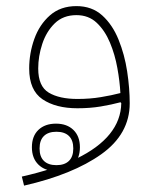

<svg xmlns="http://www.w3.org/2000/svg" viewBox="-20 -345 505 623"><path d="M163.1 82.5Q189.5 82.5 203.6 96.2Q217.8 109.9 217.8 136.7Q217.8 163.6 203.6 177.2Q189.5 190.9 163.1 190.9Q136.7 190.9 122.6 177.2Q108.4 163.6 108.4 136.7Q108.4 109.9 122.6 96.2Q136.7 82.5 163.1 82.5ZM161.6 56.2Q126 56.2 104.7 76.4Q83.5 96.7 83.5 132.8Q83.5 168.5 104.7 189.2Q126 210 161.6 210Q197.8 210 218.5 189.2Q239.3 168.5 239.3 132.8Q239.3 97.2 218.3 76.7Q197.3 56.2 161.6 56.2ZM373.5 -10.3Q372.6 44.9 335.9 90.1Q299.3 135.3 228 169.7Q156.7 204.1 50.8 228L58.1 257.3Q216.3 221.2 308.6 155.5Q400.9 89.8 400.9 -9.8Q400.9 -58.6 392.6 -113.3Q384.3 -168 364.7 -216.3Q345.2 -264.6 311.8 -294.9Q278.3 -325.2 228 -325.2Q176.3 -325.2 142.1 -295.2Q107.9 -265.1 91.3 -218.5Q74.7 -171.9 74.7 -122.6Q74.7 -52.2 117.9 -22.9Q161.1 6.3 231.4 6.3Q272 6.3 306.9 0.5Q341.8 -5.4 371.1 -13.2ZM370.6 -43Q342.3 -35.6 307.1 -29.8Q272 -23.9 231.4 -23.9Q172.4 -23.9 138.2 -44.4Q104 -64.9 104 -122.6Q104 -162.6 117.2 -202.6Q130.4 -242.7 157.7 -269.3Q185.1 -295.9 228 -295.9Q267.6 -295.9 293.9 -271Q320.3 -246.1 336.7 -207Q353 -168 360.8 -124.3Q368.7 -80.6 370.6 -43Z"/></svg>

Font: Estedad VF
Style: Regular
Weight: 100
Designer: Amin Abedi
Version: Version 7.3